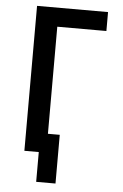

<svg xmlns="http://www.w3.org/2000/svg" viewBox="-59 -777 619 970"><g transform="rotate(5 250.0 -292.0)"><path d="M162 151V0H89V-735H449V-639H200V-96H260V151Z"/></g></svg>

Font: Moesevka
Style: Bold
Weight: 700
Monospace: yes
Designer: Belleve Invis
Foundry: Belleve Invis
Version: Version 32.5.0; ttfautohint (v1.8.4)